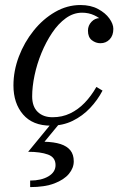

<svg xmlns="http://www.w3.org/2000/svg" viewBox="-20 -490 484 764"><path d="M182 10Q110 10 71.8 -34.5Q33.5 -79 33.5 -150Q33.5 -208 55 -264.8Q76.5 -321.5 113.8 -368Q151 -414.5 199 -442.2Q247 -470 300 -470Q341 -470 370.2 -454.2Q399.5 -438.5 415.2 -416.5Q431 -394.5 431 -375Q431 -348.5 416.2 -333.2Q401.5 -318 379.5 -318Q361 -318 345.5 -330Q330 -342 330 -368Q330 -388.5 344 -403.2Q358 -418 377 -418Q391.5 -418 403.5 -414.5Q415.5 -411 422.8 -401.8Q430 -392.5 430 -375H404Q404 -389 390.5 -404Q377 -419 355 -429.2Q333 -439.5 306.5 -439.5Q272.5 -439.5 242.2 -417.8Q212 -396 187.5 -359.5Q163 -323 145 -279.2Q127 -235.5 117.5 -190.2Q108 -145 108 -106.5Q108 -66 130 -44.8Q152 -23.5 189 -23.5Q227.5 -23.5 259.2 -38.8Q291 -54 317 -81Q343 -108 363.5 -144L388 -129.5Q368.5 -92 338.5 -60.2Q308.5 -28.5 269.2 -9.2Q230 10 182 10ZM100 254.5V228.5Q144 228.5 172.5 211.8Q201 195 201 167Q201 136 171 125Q141 114 92 114L190.5 -6H223L157 74Q195 75 220.8 83.2Q246.5 91.5 260 108.2Q273.5 125 273.5 152Q273.5 178.5 254.2 201.8Q235 225 196.5 239.8Q158 254.5 100 254.5Z"/></svg>

Font: Bodoni Moda 9pt
Style: Italic
Weight: 400
Italic angle: -13°
Designer: Owen Earl
Foundry: indestructible type
Version: Version 2.005